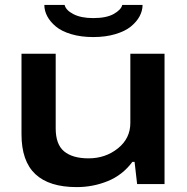

<svg xmlns="http://www.w3.org/2000/svg" viewBox="-20 -744 756 776"><path d="M159.2 -724.1H241.2Q246.1 -702.6 276.9 -686.8Q307.6 -670.9 356.9 -670.9Q410.2 -670.9 439.9 -687.7Q469.7 -704.6 474.1 -724.1H556.2Q556.2 -700.7 544.2 -678.2Q532.2 -655.8 508.8 -636.7Q485.4 -617.7 446 -606Q406.7 -594.2 356.9 -594.2Q307.1 -594.2 267.8 -606Q228.5 -617.7 205.6 -637Q182.6 -656.2 170.9 -678.5Q159.2 -700.7 159.2 -724.1ZM290 12.2Q178.7 12.2 122.8 -40.3Q66.9 -92.8 66.9 -201.2V-526.9H205.1V-225.1Q205.1 -160.2 239.3 -132.1Q273.4 -104 337.9 -104Q406.2 -104 456.5 -144.3Q506.8 -184.6 506.8 -247.1V-526.9H645V0H534.2L523.9 -89.8H515.1Q475.1 -36.1 415.5 -12Q356 12.2 290 12.2Z"/></svg>

Font: Archivo Expanded SemiBold
Style: Regular
Weight: 600
Width: 7
Designer: Hector Gatti
Foundry: Omnibus-Type
Version: Version 2.001